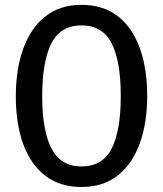

<svg xmlns="http://www.w3.org/2000/svg" viewBox="-20 -739 655 772"><path d="M571.8 -352.8Q571.8 -245.1 542.1 -162.6Q512.3 -80 453.6 -33.6Q394.9 12.8 307.7 12.8Q220.5 12.8 161.8 -32.6Q103.1 -77.9 73.3 -160Q43.6 -242.1 43.6 -351.8Q43.6 -460 73.3 -542.8Q103.1 -625.6 161.8 -672.6Q220.5 -719.5 307.7 -719.5Q394.9 -719.5 453.6 -673.8Q512.3 -628.2 542.1 -545.6Q571.8 -463.1 571.8 -352.8ZM465.6 -352.8Q465.6 -492.3 429 -564.6Q392.3 -636.9 307.7 -636.9Q223.1 -636.9 186.4 -564.1Q149.7 -491.3 149.7 -351.8Q149.7 -212.8 187.4 -141.3Q225.1 -69.7 307.7 -69.7Q392.3 -69.7 429 -141.8Q465.6 -213.8 465.6 -352.8Z"/></svg>

Font: Fira Code Retina
Style: Regular
Weight: 450
Monospace: yes
Designer: Carrois Corporate, Edenspiekermann AG, Nikita Prokopov
Foundry: Carrois Corporate, Edenspiekermann AG, Nikita Prokopov
Version: Version 6.002